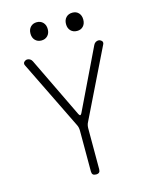

<svg xmlns="http://www.w3.org/2000/svg" viewBox="-137 -1021 873 1117"><g transform="rotate(-15 300.0 -462.5)"><path d="M410 -825Q386 -825 371.5 -840Q357 -855 357 -880Q357 -905 371.5 -920Q386 -935 410 -935Q433 -935 447 -920Q461 -905 461 -880Q461 -855 447 -840Q433 -825 410 -825ZM195 -825Q172 -825 157.5 -840Q143 -855 143 -880Q143 -905 157.5 -920Q172 -935 195 -935Q218 -935 232.5 -920Q247 -905 247 -880Q247 -855 232.5 -840Q218 -825 195 -825ZM300 10Q287 10 281 4Q275 -2 275 -15V-260Q275 -270 273 -279.5Q271 -289 266 -298L64 -711Q61 -717 62 -722.5Q63 -728 66.5 -731.5Q70 -735 75 -737.5Q80 -740 86 -740Q94 -740 102 -735.5Q110 -731 115 -721L291 -356Q296 -347 300 -347Q304 -347 309 -356L485 -721Q490 -731 498 -735.5Q506 -740 514 -740Q520 -740 525 -737.5Q530 -735 533.5 -731.5Q537 -728 538 -722.5Q539 -717 536 -711L334 -298Q329 -289 327 -279.5Q325 -270 325 -260V-15Q325 -2 319 4Q313 10 300 10Z"/></g></svg>

Font: Maple Mono Thin
Style: Regular
Weight: 250
Monospace: yes
Designer: subframe7536
Version: Version 7.000